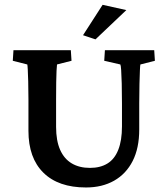

<svg xmlns="http://www.w3.org/2000/svg" viewBox="-20 -786 710 814"><path d="M37.1 -573.2H280.3L283.2 -528.3L221.7 -512.7Q220.7 -504.9 219.7 -485.8Q218.8 -466.8 218.3 -437Q217.8 -407.2 217.8 -364.3V-248Q217.8 -189.5 234.9 -150.9Q252 -112.3 284.2 -93.3Q316.4 -74.2 361.3 -74.2Q405.3 -74.2 435.5 -92.8Q465.8 -111.3 481.4 -150.9Q497.1 -190.4 497.1 -250V-346.7Q497.1 -395.5 496.1 -431.6Q495.1 -467.8 493.7 -488.8Q492.2 -509.8 490.2 -512.7L421.9 -528.3L424.8 -573.2H633.8L636.7 -528.3L575.2 -512.7Q574.2 -509.8 573.2 -488.8Q572.3 -467.8 571.3 -431.6Q570.3 -395.5 570.3 -346.7V-237.3Q570.3 -158.2 542.5 -103.5Q514.6 -48.8 463.9 -20Q413.1 8.8 344.7 8.8Q227.5 8.8 164.1 -53.7Q100.6 -116.2 100.6 -231.4V-364.3Q100.6 -408.2 99.6 -440.9Q98.6 -473.6 97.7 -491.7Q96.7 -509.8 95.7 -512.7L34.2 -528.3ZM384.8 -619.1 332 -636.7 415 -765.6 515.6 -743.2Z"/></svg>

Font: Crimson Pro ExtraLight SemiBold
Style: Regular
Weight: 600
Version: Version 1.002